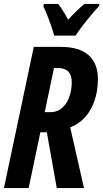

<svg xmlns="http://www.w3.org/2000/svg" viewBox="-22 -951 523 971"><path d="M-2 0 148.9 -713.9H284.2Q379.4 -713.9 426.3 -671.9Q473.1 -629.9 473.1 -551.8Q473.1 -491.7 456.1 -441.9Q439 -392.1 407.5 -357.4Q376 -322.8 333 -307.1L402.8 0H265.1L214.8 -282.2H182.1L123 0ZM204.1 -383.8H232.9Q260.7 -383.8 281 -397Q301.3 -410.2 314.7 -432.1Q328.1 -454.1 334.5 -481Q340.8 -507.8 340.8 -535.2Q340.8 -571.3 323.2 -589.1Q305.7 -606.9 271 -606.9H251ZM252 -771Q247.1 -790.5 237.8 -817.6Q228.5 -844.7 217.8 -871.8Q207 -898.9 197.3 -918.9L200.2 -931.2H272Q279.3 -922.4 287.4 -910.4Q295.4 -898.4 304.4 -883.5Q313.5 -868.7 322.3 -851.1Q346.2 -877 367.2 -897.2Q388.2 -917.5 405.3 -931.2H481L479 -919.9Q463.4 -903.8 439.7 -875.7Q416 -847.7 394 -818.8Q372.1 -790 360.4 -771Z"/></svg>

Font: Open Sans Condensed
Style: Italic
Weight: 400
Width: 3
Italic angle: -12°
Designer: Monotype Design Team
Foundry: Monotype Imaging Inc.
Version: Version 3.000